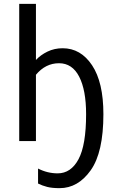

<svg xmlns="http://www.w3.org/2000/svg" viewBox="-20 -734 595 999"><path d="M518 -140Q518 -306 459 -394.5Q400 -483 306 -483Q263 -483 227 -465.5Q191 -448 167 -422V-714H80V0H167V-345Q217 -405 287 -405Q356 -405 392 -335Q428 -265 428 -140Q428 21 388.5 94.5Q349 168 280 168Q227 168 178 143V221Q200 232 225.5 238.5Q251 245 290 245Q386 245 452 152Q518 59 518 -140Z"/></svg>

Font: Noto Sans Display SemiCondensed
Style: Regular
Weight: 400
Width: 4
Designer: Monotype Design team
Foundry: Monotype Imaging Inc.
Version: 1.000